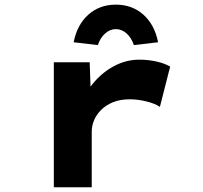

<svg xmlns="http://www.w3.org/2000/svg" viewBox="-20 -795 862 815"><path d="M208.5 0V-530.7H360.7L367.6 -332.3L317.5 -331.4Q334.1 -390 372.3 -437.6Q410.4 -485.3 462.3 -513.5Q514.2 -541.7 570.7 -541.7Q608.3 -541.7 643.6 -534Q678.9 -526.3 702.3 -512.3L658.7 -341.4Q637.8 -355.6 601.3 -364.5Q564.8 -373.5 530.5 -373.5Q490.6 -373.5 460.4 -361.3Q430.1 -349.2 409.8 -329Q389.5 -308.8 379.4 -284.8Q369.4 -260.7 369.4 -235.9V0ZM395.3 -603.6 292.6 -615.6Q307.2 -690 354.9 -732.7Q402.6 -775.3 471.8 -775.3Q541 -775.3 588.7 -732.7Q636.5 -690 651 -615.6L548.3 -603.6Q537.6 -635.1 517.1 -653.2Q496.6 -671.4 471.8 -671.4Q447 -671.4 426.5 -653.2Q406 -635.1 395.3 -603.6Z"/></svg>

Font: Lexend Zetta
Style: Regular
Weight: 400
Designer: Bonnie Shaver-Troup, Thomas Jockin
Foundry: Lexend
Version: Version 1.007